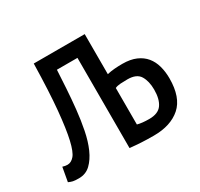

<svg xmlns="http://www.w3.org/2000/svg" viewBox="-114 -643 827 793"><g transform="rotate(-30 300.0 -247.0)"><path d="M372 -309Q389 -313 407 -314.5Q425 -316 445 -316Q483 -316 509.5 -304.5Q536 -293 552.5 -273Q569 -253 576.5 -225.5Q584 -198 584 -167Q584 -76 537.5 -35Q491 6 410 6Q377 6 350.5 4.5Q324 3 297 0V-430H199Q197 -391 194 -343.5Q191 -296 186 -248Q181 -200 172 -154.5Q163 -109 147.5 -74Q132 -39 109.5 -17.5Q87 4 54 4Q35 4 26 2Q17 0 6 -5L18 -72Q30 -68 41 -68Q59 -68 73.5 -85Q88 -102 99 -149.5Q110 -197 118 -281Q126 -365 129 -500H372ZM372 -69Q394 -63 428 -63Q471 -63 488.5 -88Q506 -113 506 -158Q506 -198 490.5 -224Q475 -250 431 -250Q414 -250 398 -249Q382 -248 372 -243Z"/></g></svg>

Font: PT Mono
Style: Regular
Weight: 400
Monospace: yes
Designer: A.Korolkova, I.Chaeva
Foundry: ParaType Ltd
Version: Version 1.001W OFL